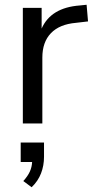

<svg xmlns="http://www.w3.org/2000/svg" viewBox="-20 -519 398 807"><path d="M76 0V-486H155V-399Q194 -487 315 -496L344 -499L350 -429L299 -423Q230 -417 194 -379.5Q158 -342 158 -277V0ZM113 268 78 242Q97 221 105.5 202Q114 183 115 162H67V80H165V140Q165 177 152.5 209.5Q140 242 113 268Z"/></svg>

Font: Nunito Sans
Style: Regular
Weight: 400
Designer: Vernon Adams
Foundry: Vernon Adams
Version: Version 3.101; ttfautohint (v1.8.4.7-5d5b);gftools[0.9.27]